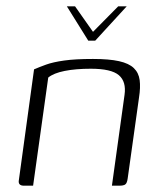

<svg xmlns="http://www.w3.org/2000/svg" viewBox="-20 -589 509 609"><path d="M192 -569H218L275 -488L355 -569H382L282 -460H260ZM56 0Q36 0 40 -19L88 -369Q104 -376 126 -384Q148 -392 183.5 -397Q219 -402 275 -402Q326 -402 357.5 -395Q389 -388 404.5 -373Q420 -358 423 -335Q426 -312 421 -280L385 -23Q384 -15 381.5 -9.5Q379 -4 373.5 -2Q368 0 359 0H335L375 -288Q381 -330 357 -350.5Q333 -371 268 -371Q220 -371 185 -364Q150 -357 133 -343L85 0Z"/></svg>

Font: Genos Thin Light
Style: Italic
Weight: 300
Italic angle: -8°
Version: Version 1.010